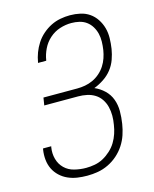

<svg xmlns="http://www.w3.org/2000/svg" viewBox="-113 -819 726 904"><g transform="rotate(-15 250.0 -367.5)"><path d="M200 8Q175 8 151.5 4.5Q128 1 106.5 -8.5Q85 -18 68 -34Q51 -50 41 -70.5Q31 -91 28.5 -115.5Q26 -140 30 -165L31 -170H71L70 -166Q65 -136 72.5 -108.5Q80 -81 99.5 -62Q119 -43 147 -36Q175 -29 204 -29Q225 -29 246.5 -33Q268 -37 287.5 -47.5Q307 -58 324.5 -74Q342 -90 353.5 -109Q365 -128 372 -149Q379 -170 382 -191Q386 -213 386 -235Q386 -257 381 -277.5Q376 -298 364.5 -315.5Q353 -333 335.5 -344Q318 -355 297 -359.5Q276 -364 254 -364H89L95 -401H260Q279 -401 298.5 -404.5Q318 -408 336.5 -416.5Q355 -425 371 -439Q387 -453 398 -470Q409 -487 415.5 -506Q422 -525 425 -544Q428 -564 428.5 -584.5Q429 -605 424.5 -623.5Q420 -642 410 -658.5Q400 -675 385 -686Q370 -697 351 -701.5Q332 -706 312 -706Q284 -706 256 -697Q228 -688 205.5 -668Q183 -648 170 -621Q157 -594 153 -567L152 -565H112L113 -567Q117 -591 125.5 -613.5Q134 -636 147.5 -657Q161 -678 180.5 -695Q200 -712 222 -723Q244 -734 268 -738.5Q292 -743 315 -743Q341 -743 365.5 -737.5Q390 -732 409.5 -718.5Q429 -705 442.5 -684.5Q456 -664 462.5 -640.5Q469 -617 468.5 -591Q468 -565 464 -539Q460 -514 451 -489Q442 -464 425.5 -443Q409 -422 385.5 -406.5Q362 -391 338 -382Q364 -371 385 -351Q406 -331 416 -304Q426 -277 426 -246.5Q426 -216 421 -185Q417 -159 408.5 -133.5Q400 -108 385 -85Q370 -62 349 -43.5Q328 -25 303 -13Q278 -1 252 3.5Q226 8 200 8Z"/></g></svg>

Font: Iosevka Extralight
Style: Italic
Weight: 200
Italic angle: -9°
Monospace: yes
Designer: Belleve Invis
Foundry: Belleve Invis
Version: Version 32.5.0; ttfautohint (v1.8.4)